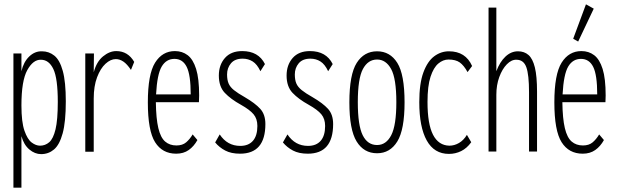

<svg xmlns="http://www.w3.org/2000/svg" viewBox="-20 -700 2857 887"><path d="M42 167V-453H79V-371Q89 -414 115 -439Q141 -464 174 -463Q206 -463 231 -443Q256 -423 270 -372.5Q284 -322 284 -232Q284 -137 269.5 -84Q255 -31 229.5 -9.5Q204 12 170 12Q141 12 115.5 -9.5Q90 -31 79 -71V167ZM165 -27Q189 -27 207.5 -43Q226 -59 236.5 -102.5Q247 -146 247 -229Q247 -338 226.5 -381Q206 -424 169 -424Q133 -425 106 -376Q79 -327 79 -213Q79 -136 93 -96Q107 -56 126.5 -41.5Q146 -27 165 -27Z M374 1V-453H414L413 -366Q426 -415 456 -439.5Q486 -464 517 -464Q571 -464 600 -414L585 -377Q567 -404 550 -415.5Q533 -427 515 -427Q491 -427 467.5 -405.5Q444 -384 428.5 -343Q413 -302 413 -245V1Z M794 10Q730 10 696.5 -43Q663 -96 663 -227Q663 -357 696.5 -410.5Q730 -464 788 -464Q822 -464 847 -445Q872 -426 886 -381.5Q900 -337 900 -259Q900 -249 899.5 -242.5Q899 -236 899 -228H700Q701 -152 711.5 -108Q722 -64 743 -46Q764 -28 795 -28Q823 -28 840 -42.5Q857 -57 870 -79L892 -53Q876 -24 852 -7Q828 10 794 10ZM701 -264H861Q861 -354 842.5 -391Q824 -428 786 -428Q748 -428 727 -392.5Q706 -357 701 -264Z M1089 10Q1048 10 1020.5 -4.5Q993 -19 974 -42L995 -79Q1030 -26 1090 -26Q1128 -26 1148.5 -49.5Q1169 -73 1169 -118Q1169 -151 1151.5 -172Q1134 -193 1093 -216Q1046 -242 1018.5 -271Q991 -300 991 -351Q991 -400 1019 -432Q1047 -464 1099 -464Q1174 -464 1204 -404L1183 -371Q1168 -403 1147.5 -416Q1127 -429 1101 -429Q1065 -429 1047 -407.5Q1029 -386 1029 -356Q1029 -331 1036 -314.5Q1043 -298 1061 -283.5Q1079 -269 1111 -251Q1159 -223 1182.5 -197Q1206 -171 1206 -127Q1206 10 1089 10Z M1402 10Q1361 10 1333.5 -4.5Q1306 -19 1287 -42L1308 -79Q1343 -26 1403 -26Q1441 -26 1461.5 -49.5Q1482 -73 1482 -118Q1482 -151 1464.5 -172Q1447 -193 1406 -216Q1359 -242 1331.5 -271Q1304 -300 1304 -351Q1304 -400 1332 -432Q1360 -464 1412 -464Q1487 -464 1517 -404L1496 -371Q1481 -403 1460.5 -416Q1440 -429 1414 -429Q1378 -429 1360 -407.5Q1342 -386 1342 -356Q1342 -331 1349 -314.5Q1356 -298 1374 -283.5Q1392 -269 1424 -251Q1472 -223 1495.5 -197Q1519 -171 1519 -127Q1519 10 1402 10Z M1722 8Q1661 8 1627.5 -46.5Q1594 -101 1594 -227Q1594 -356 1628 -409.5Q1662 -463 1722 -463Q1782 -463 1815.5 -409.5Q1849 -356 1849 -227Q1849 -101 1815.5 -46.5Q1782 8 1722 8ZM1722 -30Q1764 -30 1787.5 -75.5Q1811 -121 1811 -228Q1811 -337 1787 -381Q1763 -425 1722 -425Q1680 -425 1656.5 -381Q1633 -337 1633 -228Q1633 -121 1655.5 -75.5Q1678 -30 1722 -30Z M2054 11Q1986 11 1951.5 -51Q1917 -113 1917 -228Q1917 -314 1936 -365.5Q1955 -417 1986 -440Q2017 -463 2054 -463Q2131 -463 2161 -395L2140 -367Q2123 -398 2104 -411.5Q2085 -425 2052 -425Q2027 -425 2005 -406.5Q1983 -388 1969 -345.5Q1955 -303 1955 -229Q1955 -127 1980.5 -77.5Q2006 -28 2056 -27Q2079 -27 2100.5 -39.5Q2122 -52 2137 -77L2157 -43Q2137 -15 2110.5 -2Q2084 11 2054 11Z M2237 0V-665H2273V-371Q2289 -414 2315 -438.5Q2341 -463 2373 -463Q2402 -463 2421.5 -446Q2441 -429 2451 -388.5Q2461 -348 2461 -276V0H2424V-274Q2424 -355 2411.5 -389.5Q2399 -424 2366 -424Q2343 -425 2321.5 -403Q2300 -381 2286.5 -344Q2273 -307 2273 -262V0Z M2672 10Q2608 10 2574.5 -43Q2541 -96 2541 -227Q2541 -357 2574.5 -410.5Q2608 -464 2666 -464Q2700 -464 2725 -445Q2750 -426 2764 -381.5Q2778 -337 2778 -259Q2778 -249 2777.5 -242.5Q2777 -236 2777 -228H2578Q2579 -152 2589.5 -108Q2600 -64 2621 -46Q2642 -28 2673 -28Q2701 -28 2718 -42.5Q2735 -57 2748 -79L2770 -53Q2754 -24 2730 -7Q2706 10 2672 10ZM2579 -264H2739Q2739 -354 2720.5 -391Q2702 -428 2664 -428Q2626 -428 2605 -392.5Q2584 -357 2579 -264ZM2651 -508 2628 -521 2687 -680 2723 -660Z"/></svg>

Font: Inconsolata ExtraCondensed Light
Style: Regular
Weight: 300
Width: 2
Monospace: yes
Designer: Raph Levien, Cyreal, Brenton Simpson
Foundry: Raph Levien, Cyreal, Google
Version: Version 3.100; ttfautohint (v1.8.4.7-5d5b)